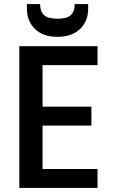

<svg xmlns="http://www.w3.org/2000/svg" viewBox="-20 -923 564 943"><path d="M189 -603V-399H429V-306H189V-93H459V0H75V-696H459V-603ZM262 -742Q192 -742 152 -780.5Q112 -819 112 -882V-903H177Q177 -867 196 -849Q215 -831 262 -831Q309 -831 328 -849Q347 -867 347 -903H413V-881Q413 -818 372.5 -780Q332 -742 262 -742Z"/></svg>

Font: Poppins Medium A&M
Style: Regular
Weight: 500
Designer: Ninad Kale (Devanagari), Jonny Pinhorn (Latin)
Foundry: Indian Type Foundry
Version: 4.004